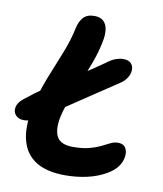

<svg xmlns="http://www.w3.org/2000/svg" viewBox="-91 -776 723 852"><g transform="rotate(10 270.0 -350.5)"><path d="M38 -200Q13 -200 0 -214.5Q-13 -229 -9 -250.5Q-5 -272 19 -291Q65 -328 104 -354Q143 -380 180.5 -403Q218 -426 258.5 -451.5Q299 -477 347 -511Q373 -531 391.5 -537.5Q410 -544 424 -544Q449 -544 460 -532.5Q471 -521 471 -503.5Q471 -486 460.5 -468.5Q450 -451 432 -439Q352 -386 299 -350.5Q246 -315 212.5 -292.5Q179 -270 156.5 -255.5Q134 -241 115 -229Q92 -214 72.5 -207Q53 -200 38 -200ZM260 9Q178 9 129 -21Q80 -51 63.5 -110.5Q47 -170 65 -257Q80 -332 106 -397.5Q132 -463 156.5 -523.5Q181 -584 193 -641Q199 -672 216 -691Q233 -710 266 -710Q293 -710 307.5 -696Q322 -682 325 -658Q328 -634 322 -606Q313 -558 295 -509Q277 -460 256.5 -412.5Q236 -365 219 -321Q202 -277 194 -240Q183 -183 200 -152Q217 -121 272 -121Q316 -121 345.5 -129Q375 -137 395.5 -147Q416 -157 432.5 -165.5Q449 -174 468 -174Q492 -174 502 -156.5Q512 -139 507 -114Q503 -91 487 -70.5Q471 -50 443 -34Q405 -12 358 -1.5Q311 9 260 9Z"/></g></svg>

Font: Shantell Sans SemiBold
Style: Italic
Weight: 600
Italic angle: -11°
Designer: Stephen Nixon, Anya Danilova, Shantell Martin
Foundry: Arrow Type
Version: Version 1.011;[c5ecc13dd]